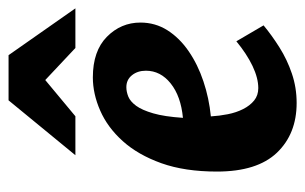

<svg xmlns="http://www.w3.org/2000/svg" viewBox="-153 -550 717 451"><g transform="rotate(-90 205.5 -324.5)"><path d="M189.1 13.8Q116.5 13.8 72.2 -32.6Q28 -79.1 28 -173.3Q28 -248.9 47.6 -303.9Q67.3 -358.9 99.5 -394.6Q131.7 -430.4 171.2 -447.6Q210.6 -464.9 249.2 -464.9Q311.2 -464.9 344.6 -431.9Q378 -398.9 378 -353.1Q378 -318.3 359.9 -289.7Q341.8 -261.2 310.6 -239.8Q279.5 -218.4 240 -205.2Q200.4 -191.9 157.6 -187.7Q158.8 -167.6 162.7 -147.9Q166.6 -128.1 174.8 -111.9Q183 -95.7 195 -86Q207 -76.3 224 -76.3Q247.6 -76.3 276 -89.8Q304.4 -103.4 334 -127.8L371.4 -63.9Q348 -44.4 319.5 -26.5Q291 -8.5 258.2 2.6Q225.3 13.8 189.1 13.8ZM154.2 -253.3Q205 -258.1 234.9 -282Q264.9 -305.9 264.9 -340.3Q264.9 -359.8 254.3 -373Q243.7 -386.2 226.2 -386.2Q215.5 -386.2 204 -381.6Q192.6 -376.9 182.5 -363.2Q172.4 -349.4 164.8 -323.2Q157.1 -296.9 154.2 -253.3ZM66.4 -505.9 195.3 -662.9H301.4L411.4 -505.9H318.3L243 -576.7L157.9 -505.9Z"/></g></svg>

Font: Ancizar Sans Thin
Style: Italic
Weight: 100
Italic angle: -4°
Designer: Cesar Puertas, Viviana Monsalve, Julian Moncada, Julian Prieto, Jose Castro, Mariel Hernandez, Felipe Aragon, Sara Alarc
Version: Version 8.100